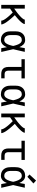

<svg xmlns="http://www.w3.org/2000/svg" viewBox="1692 -2500 817 4240"><g transform="rotate(90 2100.0 -380.5)"><path d="M88 0V-520H171V-286Q183 -295 194.5 -303Q206 -311 217.5 -319.5Q229 -328 240.5 -336.5Q252 -345 263 -353.5Q274 -362 285 -371Q296 -380 307 -389.5Q318 -399 328.5 -408.5Q339 -418 349.5 -428Q360 -438 369.5 -448Q379 -458 388 -469.5Q397 -481 405 -493.5Q413 -506 413 -520H512Q512 -505 504.5 -491.5Q497 -478 488.5 -465.5Q480 -453 470 -441.5Q460 -430 450 -419.5Q440 -409 429 -398Q418 -387 407 -377Q396 -367 384.5 -357Q373 -347 361.5 -337.5Q350 -328 338.5 -318.5Q327 -309 315 -299Q328 -286 340.5 -272.5Q353 -259 365 -245.5Q377 -232 389 -218Q401 -204 413 -189.5Q425 -175 436 -160.5Q447 -146 458 -131.5Q469 -117 479 -101.5Q489 -86 497.5 -69.5Q506 -53 513 -35.5Q520 -18 520 0H437Q437 -16 431 -31Q425 -46 417.5 -59.5Q410 -73 401 -86.5Q392 -100 382.5 -112.5Q373 -125 363 -137.5Q353 -150 342.5 -162Q332 -174 321.5 -185.5Q311 -197 300 -208.5Q289 -220 278 -231.5Q267 -243 256 -254Q235 -239 213.5 -224Q192 -209 171 -195V0Z M866 8Q838 8 811 2Q784 -4 760 -18.5Q736 -33 718.5 -54.5Q701 -76 690.5 -101.5Q680 -127 676 -154.5Q672 -182 672 -210V-310Q672 -338 676 -365.5Q680 -393 690.5 -418.5Q701 -444 718.5 -465.5Q736 -487 760 -501.5Q784 -516 811 -522Q838 -528 866 -528Q893 -528 918.5 -518Q944 -508 963 -489.5Q982 -471 996.5 -448Q1011 -425 1021 -400Q1027 -430 1032.5 -460Q1038 -490 1043 -520H1126Q1111 -456 1097 -391.5Q1083 -327 1067 -263Q1083 -198 1097.5 -132Q1112 -66 1128 0H1045Q1039 -31 1033.5 -62Q1028 -93 1022 -125Q1012 -99 998 -75.5Q984 -52 964.5 -33Q945 -14 919 -3Q893 8 866 8ZM866 -66Q887 -66 905.5 -77Q924 -88 936.5 -105Q949 -122 958 -141.5Q967 -161 973.5 -181.5Q980 -202 985.5 -222.5Q991 -243 995 -263Q991 -283 985.5 -303Q980 -323 973 -342.5Q966 -362 957.5 -381Q949 -400 936 -416.5Q923 -433 905 -443.5Q887 -454 866 -454Q849 -454 832 -449.5Q815 -445 801.5 -434.5Q788 -424 778.5 -409Q769 -394 764 -378Q759 -362 757 -344.5Q755 -327 755 -310V-210Q755 -193 757 -175.5Q759 -158 764 -142Q769 -126 778.5 -111Q788 -96 801.5 -85.5Q815 -75 832 -70.5Q849 -66 866 -66Z M1613 0Q1593 0 1572 -3.5Q1551 -7 1532.5 -16Q1514 -25 1499 -40Q1484 -55 1475 -74Q1466 -93 1462.5 -113.5Q1459 -134 1459 -155V-447H1288V-520H1712V-447H1541V-155Q1541 -139 1545 -124Q1549 -109 1558.5 -97Q1568 -85 1583 -79.5Q1598 -74 1613 -74H1711V0Z M2066 8Q2038 8 2011 2Q1984 -4 1960 -18.5Q1936 -33 1918.5 -54.5Q1901 -76 1890.5 -101.5Q1880 -127 1876 -154.5Q1872 -182 1872 -210V-310Q1872 -338 1876 -365.5Q1880 -393 1890.5 -418.5Q1901 -444 1918.5 -465.5Q1936 -487 1960 -501.5Q1984 -516 2011 -522Q2038 -528 2066 -528Q2093 -528 2118.5 -518Q2144 -508 2163 -489.5Q2182 -471 2196.5 -448Q2211 -425 2221 -400Q2227 -430 2232.5 -460Q2238 -490 2243 -520H2326Q2311 -456 2297 -391.5Q2283 -327 2267 -263Q2283 -198 2297.5 -132Q2312 -66 2328 0H2245Q2239 -31 2233.5 -62Q2228 -93 2222 -125Q2212 -99 2198 -75.5Q2184 -52 2164.5 -33Q2145 -14 2119 -3Q2093 8 2066 8ZM2066 -66Q2087 -66 2105.5 -77Q2124 -88 2136.5 -105Q2149 -122 2158 -141.5Q2167 -161 2173.5 -181.5Q2180 -202 2185.5 -222.5Q2191 -243 2195 -263Q2191 -283 2185.5 -303Q2180 -323 2173 -342.5Q2166 -362 2157.5 -381Q2149 -400 2136 -416.5Q2123 -433 2105 -443.5Q2087 -454 2066 -454Q2049 -454 2032 -449.5Q2015 -445 2001.5 -434.5Q1988 -424 1978.5 -409Q1969 -394 1964 -378Q1959 -362 1957 -344.5Q1955 -327 1955 -310V-210Q1955 -193 1957 -175.5Q1959 -158 1964 -142Q1969 -126 1978.5 -111Q1988 -96 2001.5 -85.5Q2015 -75 2032 -70.5Q2049 -66 2066 -66Z M2488 0V-520H2571V-286Q2583 -295 2594.5 -303Q2606 -311 2617.5 -319.5Q2629 -328 2640.5 -336.5Q2652 -345 2663 -353.5Q2674 -362 2685 -371Q2696 -380 2707 -389.5Q2718 -399 2728.5 -408.5Q2739 -418 2749.5 -428Q2760 -438 2769.5 -448Q2779 -458 2788 -469.5Q2797 -481 2805 -493.5Q2813 -506 2813 -520H2912Q2912 -505 2904.5 -491.5Q2897 -478 2888.5 -465.5Q2880 -453 2870 -441.5Q2860 -430 2850 -419.5Q2840 -409 2829 -398Q2818 -387 2807 -377Q2796 -367 2784.5 -357Q2773 -347 2761.5 -337.5Q2750 -328 2738.5 -318.5Q2727 -309 2715 -299Q2728 -286 2740.5 -272.5Q2753 -259 2765 -245.5Q2777 -232 2789 -218Q2801 -204 2813 -189.5Q2825 -175 2836 -160.5Q2847 -146 2858 -131.5Q2869 -117 2879 -101.5Q2889 -86 2897.5 -69.5Q2906 -53 2913 -35.5Q2920 -18 2920 0H2837Q2837 -16 2831 -31Q2825 -46 2817.5 -59.5Q2810 -73 2801 -86.5Q2792 -100 2782.5 -112.5Q2773 -125 2763 -137.5Q2753 -150 2742.5 -162Q2732 -174 2721.5 -185.5Q2711 -197 2700 -208.5Q2689 -220 2678 -231.5Q2667 -243 2656 -254Q2635 -239 2613.5 -224Q2592 -209 2571 -195V0Z M3413 0Q3393 0 3372 -3.5Q3351 -7 3332.5 -16Q3314 -25 3299 -40Q3284 -55 3275 -74Q3266 -93 3262.5 -113.5Q3259 -134 3259 -155V-447H3088V-520H3512V-447H3341V-155Q3341 -139 3345 -124Q3349 -109 3358.5 -97Q3368 -85 3383 -79.5Q3398 -74 3413 -74H3511V0Z M3866 8Q3838 8 3811 2Q3784 -4 3760 -18.5Q3736 -33 3718.5 -54.5Q3701 -76 3690.5 -101.5Q3680 -127 3676 -154.5Q3672 -182 3672 -210V-310Q3672 -338 3676 -365.5Q3680 -393 3690.5 -418.5Q3701 -444 3718.5 -465.5Q3736 -487 3760 -501.5Q3784 -516 3811 -522Q3838 -528 3866 -528Q3893 -528 3918.5 -518Q3944 -508 3963 -489.5Q3982 -471 3996.5 -448Q4011 -425 4021 -400Q4027 -430 4032.5 -460Q4038 -490 4043 -520H4126Q4111 -456 4097 -391.5Q4083 -327 4067 -263Q4083 -198 4097.5 -132Q4112 -66 4128 0H4045Q4039 -31 4033.5 -62Q4028 -93 4022 -125Q4012 -99 3998 -75.5Q3984 -52 3964.5 -33Q3945 -14 3919 -3Q3893 8 3866 8ZM3866 -66Q3887 -66 3905.5 -77Q3924 -88 3936.5 -105Q3949 -122 3958 -141.5Q3967 -161 3973.5 -181.5Q3980 -202 3985.5 -222.5Q3991 -243 3995 -263Q3991 -283 3985.5 -303Q3980 -323 3973 -342.5Q3966 -362 3957.5 -381Q3949 -400 3936 -416.5Q3923 -433 3905 -443.5Q3887 -454 3866 -454Q3849 -454 3832 -449.5Q3815 -445 3801.5 -434.5Q3788 -424 3778.5 -409Q3769 -394 3764 -378Q3759 -362 3757 -344.5Q3755 -327 3755 -310V-210Q3755 -193 3757 -175.5Q3759 -158 3764 -142Q3769 -126 3778.5 -111Q3788 -96 3801.5 -85.5Q3815 -75 3832 -70.5Q3849 -66 3866 -66ZM3885 -577 3834 -623 3968 -769 4032 -711Z"/></g></svg>

Font: Zed Sans Extended
Style: Regular
Weight: 400
Width: 7
Designer: Belleve Invis
Foundry: Belleve Invis
Version: Version 1.0.0; ttfautohint (v1.8.4)